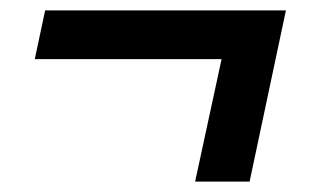

<svg xmlns="http://www.w3.org/2000/svg" viewBox="-20 -350 605 370"><path d="M67 -330H531L461 0H356L407 -236H47Z"/></svg>

Font: Rosa Sans Medium
Style: Italic
Weight: 500
Italic angle: -12°
Designer: Pentagram / MCKL
Foundry: Pentagram / MCKL
Version: Version 1.005;September 16, 2019;FontCreator 11.5.0.2425 64-